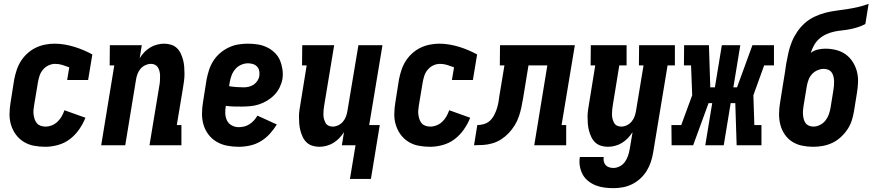

<svg xmlns="http://www.w3.org/2000/svg" viewBox="-20 -755 4540 998"><path d="M216 8Q185 8 156 2.5Q127 -3 103 -18Q79 -33 62.5 -55.5Q46 -78 37.5 -105.5Q29 -133 29.5 -163Q30 -193 35 -223L54 -343Q59 -368 67 -392Q75 -416 89 -438Q103 -460 123 -478Q143 -496 166 -507Q189 -518 214 -523Q239 -528 263 -528Q290 -528 316 -523.5Q342 -519 366.5 -511.5Q391 -504 414.5 -494Q438 -484 460 -472L438 -339H329L340 -405Q322 -412 304 -417.5Q286 -423 267 -423Q249 -423 232 -415Q215 -407 203 -392.5Q191 -378 185.5 -361Q180 -344 177 -326L157 -206Q155 -194 154 -181.5Q153 -169 155 -156.5Q157 -144 161 -133Q165 -122 172.5 -113.5Q180 -105 192 -101Q204 -97 216 -97Q233 -97 249.5 -103.5Q266 -110 279 -122.5Q292 -135 300.5 -150Q309 -165 315 -182L424 -143Q412 -112 391.5 -82.5Q371 -53 343.5 -32Q316 -11 282 -1.5Q248 8 216 8Z M506 0 574 -415H550L551 -520H717L706 -452Q716 -469 730 -483.5Q744 -498 760.5 -508Q777 -518 796 -523Q815 -528 833 -528Q852 -528 869.5 -522.5Q887 -517 899.5 -505Q912 -493 919.5 -477Q927 -461 931.5 -444Q936 -427 937.5 -408.5Q939 -390 939 -371.5Q939 -353 936.5 -334Q934 -315 931 -297L899 -105H923V0H757L809 -314Q811 -325 811.5 -337Q812 -349 812 -360.5Q812 -372 809.5 -383Q807 -394 801.5 -403.5Q796 -413 786.5 -418Q777 -423 765 -423Q750 -423 735 -416Q720 -409 710 -397Q700 -385 694.5 -370Q689 -355 687 -341L631 0Z M1221 8Q1191 8 1161.5 2.5Q1132 -3 1107 -17.5Q1082 -32 1064.5 -54.5Q1047 -77 1038.5 -104.5Q1030 -132 1030 -162.5Q1030 -193 1035 -223L1054 -343Q1059 -368 1067 -392.5Q1075 -417 1089.5 -439.5Q1104 -462 1124.5 -479.5Q1145 -497 1169.5 -508.5Q1194 -520 1219 -524Q1244 -528 1268 -528Q1295 -528 1320 -524Q1345 -520 1367 -509.5Q1389 -499 1407 -482Q1425 -465 1434.5 -443Q1444 -421 1448 -395.5Q1452 -370 1448 -344Q1444 -322 1433.5 -300.5Q1423 -279 1406 -261.5Q1389 -244 1368 -231.5Q1347 -219 1325 -212Q1303 -205 1280 -203Q1257 -201 1235 -201Q1214 -201 1193.5 -201.5Q1173 -202 1154 -205Q1150 -185 1151 -165Q1152 -145 1160 -128.5Q1168 -112 1185 -103Q1202 -94 1221 -94Q1235 -94 1249.5 -97.5Q1264 -101 1277 -109.5Q1290 -118 1300.5 -129.5Q1311 -141 1318 -154L1419 -108Q1403 -82 1382 -59Q1361 -36 1335 -20.5Q1309 -5 1279.5 1.5Q1250 8 1221 8ZM1248 -301Q1261 -301 1274.5 -304.5Q1288 -308 1299 -315.5Q1310 -323 1318 -335Q1326 -347 1328 -360Q1330 -373 1327.5 -386Q1325 -399 1316.5 -408.5Q1308 -418 1295 -422Q1282 -426 1269 -426Q1251 -426 1233 -418Q1215 -410 1202.5 -395Q1190 -380 1183.5 -362.5Q1177 -345 1174 -327L1171 -307Q1189 -304 1209 -302.5Q1229 -301 1248 -301Z M1799 175 1828 0H1757L1768 -68Q1757 -51 1743 -36.5Q1729 -22 1712.5 -12Q1696 -2 1677 3Q1658 8 1640 8Q1621 8 1603.5 2.5Q1586 -3 1573.5 -15Q1561 -27 1553.5 -43Q1546 -59 1541.5 -76Q1537 -93 1535.5 -111.5Q1534 -130 1534 -148.5Q1534 -167 1537 -186Q1540 -205 1543 -223L1574 -415H1550L1551 -520H1717L1665 -206Q1663 -195 1662 -183Q1661 -171 1661 -159.5Q1661 -148 1664 -137Q1667 -126 1672 -116.5Q1677 -107 1687 -102Q1697 -97 1709 -97Q1724 -97 1738.5 -104Q1753 -111 1763 -123Q1773 -135 1778.5 -150Q1784 -165 1786 -179L1843 -520H1968L1899 -105H1954L1908 175Z M2216 8Q2185 8 2156 2.5Q2127 -3 2103 -18Q2079 -33 2062.5 -55.5Q2046 -78 2037.5 -105.5Q2029 -133 2029.5 -163Q2030 -193 2035 -223L2054 -343Q2059 -368 2067 -392Q2075 -416 2089 -438Q2103 -460 2123 -478Q2143 -496 2166 -507Q2189 -518 2214 -523Q2239 -528 2263 -528Q2290 -528 2316 -523.5Q2342 -519 2366.5 -511.5Q2391 -504 2414.5 -494Q2438 -484 2460 -472L2438 -339H2329L2340 -405Q2322 -412 2304 -417.5Q2286 -423 2267 -423Q2249 -423 2232 -415Q2215 -407 2203 -392.5Q2191 -378 2185.5 -361Q2180 -344 2177 -326L2157 -206Q2155 -194 2154 -181.5Q2153 -169 2155 -156.5Q2157 -144 2161 -133Q2165 -122 2172.5 -113.5Q2180 -105 2192 -101Q2204 -97 2216 -97Q2233 -97 2249.5 -103.5Q2266 -110 2279 -122.5Q2292 -135 2300.5 -150Q2309 -165 2315 -182L2424 -143Q2412 -112 2391.5 -82.5Q2371 -53 2343.5 -32Q2316 -11 2282 -1.5Q2248 8 2216 8Z M2444 0 2461 -105Q2478 -105 2495.5 -110Q2513 -115 2526.5 -127.5Q2540 -140 2548.5 -156.5Q2557 -173 2562.5 -190Q2568 -207 2571 -224Q2574 -241 2576 -258L2602 -415H2578L2579 -520H2968L2899 -105H2923V0H2757L2825 -415H2727L2699 -244Q2695 -220 2690 -196.5Q2685 -173 2677 -149.5Q2669 -126 2655.5 -104Q2642 -82 2624.5 -63.5Q2607 -45 2585.5 -31Q2564 -17 2539.5 -10Q2515 -3 2491.5 -1.5Q2468 0 2444 0Z M3169 223Q3145 223 3121.5 220Q3098 217 3076.5 208.5Q3055 200 3037 185.5Q3019 171 3008.5 151.5Q2998 132 2994 108.5Q2990 85 2994 61H3118Q3116 73 3118.5 84Q3121 95 3128 103Q3135 111 3146 114.5Q3157 118 3169 118Q3185 118 3201.5 109.5Q3218 101 3228.5 86Q3239 71 3244.5 54.5Q3250 38 3253 21L3268 -68Q3257 -51 3243 -36.5Q3229 -22 3212.5 -12Q3196 -2 3177 3Q3158 8 3140 8Q3121 8 3103.5 2.5Q3086 -3 3073.5 -15Q3061 -27 3053.5 -43Q3046 -59 3041.5 -76Q3037 -93 3035.5 -111.5Q3034 -130 3034 -148.5Q3034 -167 3037 -186Q3040 -205 3043 -223L3074 -415H3050L3051 -520H3237V-415H3199L3165 -206Q3163 -195 3162 -183Q3161 -171 3161 -159.5Q3161 -148 3164 -137Q3167 -126 3172 -116.5Q3177 -107 3187 -102Q3197 -97 3209 -97Q3224 -97 3238.5 -104Q3253 -111 3263 -123Q3273 -135 3278.5 -150Q3284 -165 3286 -179L3325 -415H3301L3302 -520H3488V-415H3450L3375 38Q3371 63 3363 87Q3355 111 3341.5 133Q3328 155 3308.5 173Q3289 191 3265.5 202.5Q3242 214 3217.5 218.5Q3193 223 3169 223Z M3583 0H3471L3470 -105H3521L3578 -260L3572 -415H3535L3536 -520H3665L3672 -301H3696L3732 -520H3828L3792 -301H3811L3891 -520H4003V-415H3952L3896 -260L3901 -105H3938V0H3809L3802 -219H3778L3742 0H3646L3682 -219H3663Z M4206 8Q4177 8 4148.5 2Q4120 -4 4097 -19Q4074 -34 4058.5 -57Q4043 -80 4036 -107.5Q4029 -135 4029.5 -164.5Q4030 -194 4035 -223L4050 -317Q4055 -345 4059 -372Q4063 -399 4067 -426Q4072 -454 4078.5 -482.5Q4085 -511 4096 -538Q4107 -565 4124 -590Q4141 -615 4163.5 -635Q4186 -655 4213.5 -668Q4241 -681 4269.5 -688.5Q4298 -696 4326 -699.5Q4354 -703 4383 -707.5Q4412 -712 4440 -718.5Q4468 -725 4495 -735L4478 -630Q4459 -620 4438.5 -613.5Q4418 -607 4397.5 -603Q4377 -599 4356.5 -597Q4336 -595 4315.5 -590.5Q4295 -586 4275 -577Q4255 -568 4238.5 -553.5Q4222 -539 4211.5 -520Q4201 -501 4194 -480Q4211 -493 4231 -497.5Q4251 -502 4270 -502Q4299 -502 4326.5 -495Q4354 -488 4375.5 -472.5Q4397 -457 4412 -434Q4427 -411 4434 -384Q4441 -357 4440 -328Q4439 -299 4434 -270L4419 -177Q4415 -152 4407 -127.5Q4399 -103 4384 -81Q4369 -59 4349 -41Q4329 -23 4305.5 -12Q4282 -1 4256.5 3.5Q4231 8 4206 8ZM4208 -97Q4225 -97 4242 -105.5Q4259 -114 4270.5 -128.5Q4282 -143 4288 -160Q4294 -177 4297 -194L4312 -287Q4314 -299 4315 -311.5Q4316 -324 4315.5 -335.5Q4315 -347 4312 -358.5Q4309 -370 4302.5 -379Q4296 -388 4285 -392.5Q4274 -397 4262 -397Q4246 -397 4229.5 -390Q4213 -383 4201 -370Q4189 -357 4183 -341Q4177 -325 4174 -309L4157 -206Q4155 -194 4154 -182Q4153 -170 4154 -158Q4155 -146 4158 -135Q4161 -124 4167.5 -115Q4174 -106 4185 -101.5Q4196 -97 4208 -97Z"/></svg>

Font: Iosevka Curly Slab Extrabold
Style: Italic
Weight: 800
Italic angle: -9°
Monospace: yes
Designer: Belleve Invis
Foundry: Belleve Invis
Version: Version 22.1.2; ttfautohint (v1.8.4)